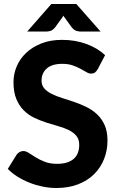

<svg xmlns="http://www.w3.org/2000/svg" viewBox="-20 -933 591 961"><path d="M469 -586.5Q462 -575 454.8 -569.8Q447.5 -564.5 436 -564.5Q425 -564.5 412.2 -572.2Q399.5 -580 382.5 -589Q365.5 -598 343.5 -605.8Q321.5 -613.5 292 -613.5Q240 -613.5 214 -590.2Q188 -567 188 -529.5Q188 -505.5 202.2 -489.8Q216.5 -474 239.8 -462.5Q263 -451 292.5 -442Q322 -433 353 -422.2Q384 -411.5 413.5 -397Q443 -382.5 466.2 -360.5Q489.5 -338.5 503.8 -306.8Q518 -275 518 -229.5Q518 -180 500.8 -136.8Q483.5 -93.5 451 -61.2Q418.5 -29 370.8 -10.5Q323 8 262.5 8Q228 8 193.8 1Q159.5 -6 127.8 -18.5Q96 -31 68 -48.5Q40 -66 19 -87.5L63 -158.5Q68.5 -166.5 77.5 -171.8Q86.5 -177 96.5 -177Q110 -177 125 -167Q140 -157 159.5 -145Q179 -133 204.8 -123Q230.5 -113 266.5 -113Q319 -113 347.8 -137Q376.5 -161 376.5 -208.5Q376.5 -236 362.2 -253Q348 -270 325 -281.5Q302 -293 272.5 -301.2Q243 -309.5 212 -319.5Q181 -329.5 151.5 -343.5Q122 -357.5 99 -380.5Q76 -403.5 61.8 -437.5Q47.5 -471.5 47.5 -522Q47.5 -562.5 63.5 -600.5Q79.5 -638.5 110.5 -668Q141.5 -697.5 186.8 -715.5Q232 -733.5 290.5 -733.5Q356 -733.5 411.8 -713.2Q467.5 -693 506 -657ZM483.5 -775H383.5Q375.5 -775 363.8 -778Q352 -781 339.5 -795.5L305.5 -842.5Q303 -845.5 301.2 -848.5Q299.5 -851.5 297.5 -854.5Q295.5 -851.5 293.8 -848.5Q292 -845.5 289.5 -842.5L255.5 -795.5Q243 -781 231.2 -778Q219.5 -775 211.5 -775H116L237 -913H362Z"/></svg>

Font: LatoLatin Heavy
Style: Regular
Weight: 800
Designer: Lukasz Dziedzic with Adam Twardoch and Botio Nikoltchev
Foundry: tyPoland Lukasz Dziedzic
Version: Version 2.015; 2015-08-06; http://www.latofonts.com/